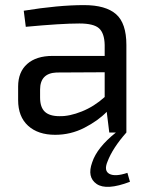

<svg xmlns="http://www.w3.org/2000/svg" viewBox="-20 -519 589 752"><path d="M479 158 489 193Q397 228 358.5 201.5Q320 175 341 117Q360 59 434 0H408L398 -81Q364 -46 310.5 -18.5Q257 9 196 9Q129 9 90 -26.5Q51 -62 51 -127V-180Q51 -237 86.5 -268.5Q122 -300 186 -300H390V-343Q389 -389 368 -408Q347 -427 291 -427Q220 -427 81 -414L73 -477Q209 -499 309 -499Q394 -499 434.5 -463.5Q475 -428 475 -343V0Q421 61 401 114Q386 150 408.5 162Q431 174 479 158ZM213 -64Q252 -63 300.5 -82.5Q349 -102 390 -139V-236L201 -235Q137 -232 137 -168V-137Q137 -99 155.5 -81.5Q174 -64 213 -64Z"/></svg>

Font: Exo 2
Style: Regular
Weight: 400
Designer: Natanael Gama
Version: Version 1.001;PS 001.001;hotconv 1.0.70;makeotf.lib2.5.58329